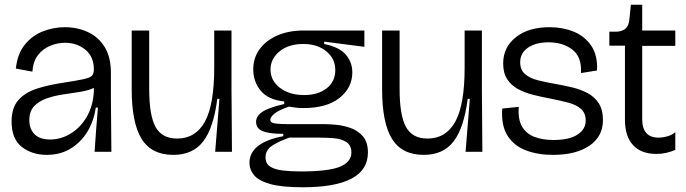

<svg xmlns="http://www.w3.org/2000/svg" viewBox="-20 -642 2903 812"><path d="M178 13Q116 13 72.5 -20.5Q29 -54 29 -128Q29 -186 57.5 -218.5Q86 -251 135.5 -267Q185 -283 247 -292Q305 -301 332.5 -307Q360 -313 368.5 -321.5Q377 -330 377 -348Q377 -402 341.5 -431.5Q306 -461 255 -461Q223 -461 192.5 -448.5Q162 -436 141 -409.5Q120 -383 117 -339L47 -352Q54 -416 86 -454.5Q118 -493 163 -510Q208 -527 254 -527Q307 -527 351.5 -506.5Q396 -486 422.5 -443.5Q449 -401 449 -334V-235Q449 -177 450 -117.5Q451 -58 451 0H380Q383 -48 386.5 -92.5Q390 -137 394 -187H385Q377 -130 349.5 -85Q322 -40 278.5 -13.5Q235 13 178 13ZM192 -52Q238 -52 279.5 -77.5Q321 -103 347.5 -149Q374 -195 377 -257V-270Q353 -259 318.5 -253.5Q284 -248 246.5 -242.5Q209 -237 176.5 -225.5Q144 -214 124 -192.5Q104 -171 104 -134Q104 -97 126 -74.5Q148 -52 192 -52Z M713 13Q621 13 579 -54.5Q537 -122 537 -264V-513H611V-265Q611 -154 638 -105Q665 -56 729 -56Q807 -56 846.5 -127.5Q886 -199 886 -356V-513H959V-271L961 0H890L908 -224H899Q883 -100 839 -43.5Q795 13 713 13Z M1260 150Q1172 150 1123.5 136.5Q1075 123 1055 99.5Q1035 76 1035 46Q1035 5 1070 -23.5Q1105 -52 1178 -66V-76Q1118 -76 1090.5 -87.5Q1063 -99 1063 -127Q1063 -151 1089.5 -169Q1116 -187 1182 -202V-213Q1114 -220 1082.5 -258.5Q1051 -297 1051 -349Q1051 -397 1078 -434Q1105 -471 1153 -492Q1201 -513 1264 -513H1521V-444L1351 -466V-456Q1415 -443 1442.5 -411Q1470 -379 1470 -336Q1470 -271 1416 -228Q1362 -185 1264 -185Q1246 -185 1233 -186.5Q1220 -188 1202 -191Q1156 -175 1139.5 -160.5Q1123 -146 1123 -136Q1123 -122 1146 -119.5Q1169 -117 1198 -117H1354Q1370 -117 1399.5 -114.5Q1429 -112 1460.5 -101.5Q1492 -91 1514 -66.5Q1536 -42 1536 3Q1536 150 1260 150ZM1266 -240Q1325 -240 1361.5 -268.5Q1398 -297 1398 -346Q1398 -394 1360 -425Q1322 -456 1263 -456Q1200 -456 1162 -424.5Q1124 -393 1124 -348Q1124 -301 1164 -270.5Q1204 -240 1266 -240ZM1251 83Q1370 83 1418 63Q1466 43 1466 3Q1466 -28 1444.5 -41.5Q1423 -55 1391.5 -57.5Q1360 -60 1330 -60H1203Q1147 -39 1125 -21.5Q1103 -4 1103 23Q1103 50 1122.5 62.5Q1142 75 1175.5 79Q1209 83 1251 83Z M1772 13Q1680 13 1638 -54.5Q1596 -122 1596 -264V-513H1670V-265Q1670 -154 1697 -105Q1724 -56 1788 -56Q1866 -56 1905.5 -127.5Q1945 -199 1945 -356V-513H2018V-271L2020 0H1949L1967 -224H1958Q1942 -100 1898 -43.5Q1854 13 1772 13Z M2319 13Q2255 13 2204.5 -6Q2154 -25 2126.5 -68Q2099 -111 2104 -183L2174 -190Q2170 -137 2188 -106.5Q2206 -76 2240.5 -63Q2275 -50 2321 -50Q2387 -50 2422 -72.5Q2457 -95 2457 -132Q2457 -164 2437 -181.5Q2417 -199 2383 -208Q2349 -217 2308 -225Q2270 -232 2234.5 -241Q2199 -250 2170.5 -265.5Q2142 -281 2125 -307Q2108 -333 2108 -374Q2108 -442 2161.5 -484.5Q2215 -527 2304 -527Q2360 -527 2406.5 -508Q2453 -489 2480.5 -448.5Q2508 -408 2505 -344L2437 -333Q2441 -401 2401 -432Q2361 -463 2300 -463Q2246 -463 2213 -440.5Q2180 -418 2180 -379Q2180 -346 2200.5 -328.5Q2221 -311 2255 -302.5Q2289 -294 2329 -287Q2364 -281 2399.5 -272.5Q2435 -264 2464.5 -248.5Q2494 -233 2512 -205.5Q2530 -178 2530 -134Q2530 -65 2473 -26Q2416 13 2319 13Z M2756 9Q2692 9 2657.5 -28Q2623 -65 2623 -136V-449H2557V-508H2589Q2615 -510 2627.5 -523Q2640 -536 2642 -562L2648 -622H2696V-513H2836V-448H2696V-138Q2696 -60 2765 -60Q2783 -60 2802.5 -65.5Q2822 -71 2836 -83V-8Q2817 0 2797.5 4.5Q2778 9 2756 9Z"/></svg>

Font: Bricolage Grotesque 96pt Light
Style: Regular
Weight: 300
Designer: Mathieu Triay
Foundry: Atelier Triay
Version: Version 1.001; ttfautohint (v1.8.4.7-5d5b);gftools[0.9.33.de